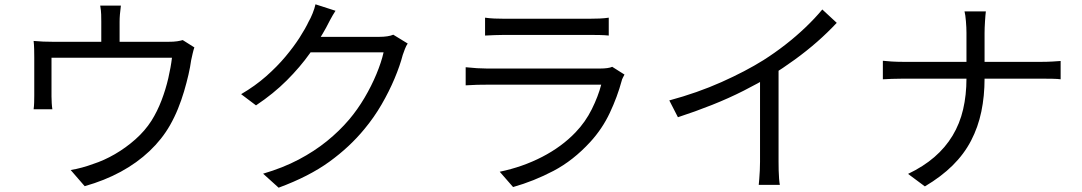

<svg xmlns="http://www.w3.org/2000/svg" viewBox="-20 -827 5020 891"><path d="M541 -801Q538 -778 536.5 -760Q535 -742 535 -726Q535 -714 535 -689Q535 -664 535 -637Q535 -610 535 -592H450Q450 -612 450 -639Q450 -666 450 -690Q450 -714 450 -726Q450 -742 449.5 -760Q449 -778 445 -801ZM882 -607Q878 -596 874 -578.5Q870 -561 867 -547Q863 -517 854.5 -480Q846 -443 834 -402.5Q822 -362 806 -322.5Q790 -283 769 -246Q732 -181 674 -126Q616 -71 540.5 -30Q465 11 373 37L308 -38Q333 -42 360.5 -49.5Q388 -57 412 -66Q462 -82 513 -111.5Q564 -141 608.5 -180.5Q653 -220 683 -267Q710 -310 729.5 -361Q749 -412 761 -464Q773 -516 778 -559H219Q219 -543 219 -518Q219 -493 219 -465.5Q219 -438 219 -414.5Q219 -391 219 -380Q219 -366 220 -349Q221 -332 223 -320H136Q138 -334 138.5 -352Q139 -370 139 -384Q139 -396 139 -420Q139 -444 139 -471.5Q139 -499 139 -523Q139 -547 139 -560Q139 -576 138.5 -598Q138 -620 136 -637Q158 -635 180.5 -634Q203 -633 229 -633H759Q787 -633 802.5 -635.5Q818 -638 828 -641Z M1872 -625Q1865 -615 1859 -599.5Q1853 -584 1849 -572Q1836 -522 1811 -462.5Q1786 -403 1751 -342.5Q1716 -282 1671 -228Q1603 -145 1508.5 -76.5Q1414 -8 1273 44L1201 -21Q1293 -48 1366 -86.5Q1439 -125 1497 -172Q1555 -219 1600 -272Q1639 -318 1671.5 -373Q1704 -428 1727 -483.5Q1750 -539 1760 -584H1389L1421 -656Q1433 -656 1466 -656Q1499 -656 1541.5 -656Q1584 -656 1626 -656Q1668 -656 1699.5 -656Q1731 -656 1740 -656Q1760 -656 1777 -658.5Q1794 -661 1805 -666ZM1537 -777Q1524 -757 1512 -734.5Q1500 -712 1493 -698Q1463 -643 1418 -579.5Q1373 -516 1311 -454Q1249 -392 1168 -338L1099 -390Q1164 -428 1215 -473Q1266 -518 1304.5 -564Q1343 -610 1370 -652Q1397 -694 1413 -728Q1421 -741 1430.5 -764.5Q1440 -788 1444 -807Z M2231 -745Q2251 -742 2274 -741Q2297 -740 2321 -740Q2336 -740 2375.5 -740Q2415 -740 2465.5 -740Q2516 -740 2566.5 -740Q2617 -740 2657 -740Q2697 -740 2714 -740Q2738 -740 2762 -741Q2786 -742 2805 -745V-662Q2787 -664 2762.5 -664.5Q2738 -665 2713 -665Q2696 -665 2656.5 -665Q2617 -665 2567 -665Q2517 -665 2466.5 -665Q2416 -665 2376.5 -665Q2337 -665 2321 -665Q2298 -665 2275 -664Q2252 -663 2231 -662ZM2878 -481Q2875 -475 2870.5 -466.5Q2866 -458 2865 -452Q2845 -378 2810 -303.5Q2775 -229 2719 -168Q2640 -82 2548.5 -34Q2457 14 2361 41L2299 -30Q2405 -52 2496 -99Q2587 -146 2651 -213Q2697 -261 2726.5 -320.5Q2756 -380 2770 -434Q2759 -434 2728.5 -434Q2698 -434 2654 -434Q2610 -434 2559.5 -434Q2509 -434 2457.5 -434Q2406 -434 2361.5 -434Q2317 -434 2284.5 -434Q2252 -434 2239 -434Q2221 -434 2195 -433.5Q2169 -433 2141 -431V-515Q2169 -512 2194 -510.5Q2219 -509 2239 -509Q2250 -509 2281 -509Q2312 -509 2356 -509Q2400 -509 2451 -509Q2502 -509 2553 -509Q2604 -509 2648 -509Q2692 -509 2723.5 -509Q2755 -509 2766 -509Q2783 -509 2798 -511Q2813 -513 2821 -517Z M3086 -361Q3216 -396 3328 -446Q3440 -496 3523 -548Q3575 -581 3624.5 -619.5Q3674 -658 3718 -700Q3762 -742 3796 -783L3863 -721Q3821 -676 3772 -633Q3723 -590 3668.5 -550.5Q3614 -511 3555 -474Q3500 -441 3431 -406Q3362 -371 3284 -340Q3206 -309 3126 -283ZM3507 -506 3593 -532V-76Q3593 -57 3593.5 -36Q3594 -15 3595.5 3Q3597 21 3599 31H3501Q3502 21 3503.5 3Q3505 -15 3506 -36Q3507 -57 3507 -76Z M4465 -675Q4465 -698 4462.5 -728.5Q4460 -759 4456 -774H4555Q4553 -759 4551 -727.5Q4549 -696 4549 -674Q4549 -646 4549 -608.5Q4549 -571 4549 -532.5Q4549 -494 4549 -463Q4549 -381 4534 -309Q4519 -237 4486.5 -174.5Q4454 -112 4401 -59.5Q4348 -7 4272 38L4194 -20Q4265 -54 4316 -98Q4367 -142 4400.5 -197.5Q4434 -253 4449.5 -319.5Q4465 -386 4465 -463Q4465 -494 4465 -532Q4465 -570 4465 -608Q4465 -646 4465 -675ZM4077 -545Q4093 -543 4118.5 -541.5Q4144 -540 4170 -540Q4181 -540 4218.5 -540Q4256 -540 4311 -540Q4366 -540 4429.5 -540Q4493 -540 4556.5 -540Q4620 -540 4675 -540Q4730 -540 4767 -540Q4804 -540 4815 -540Q4840 -540 4865 -541.5Q4890 -543 4902 -544V-459Q4890 -461 4864 -461.5Q4838 -462 4814 -462Q4803 -462 4766 -462Q4729 -462 4674.5 -462Q4620 -462 4556.5 -462Q4493 -462 4429.5 -462Q4366 -462 4311.5 -462Q4257 -462 4220 -462Q4183 -462 4172 -462Q4144 -462 4118.5 -461Q4093 -460 4077 -459Z"/></svg>

Font: Noto Sans KR
Style: Regular
Weight: 400
Designer: Ryoko NISHIZUKA  (kana, bopomofo & ideographs); Paul D. Hunt (Latin, Greek & Cyrillic); Sandoll Communications , Soo-you
Foundry: Adobe
Version: Version 2.004-H2;hotconv 1.0.118;makeotfexe 2.5.65603